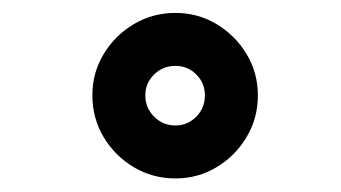

<svg xmlns="http://www.w3.org/2000/svg" viewBox="-20 -788 515 290"><path d="M245 -518.5Q210.5 -518.5 182 -535.5Q153.5 -552.5 136.5 -581Q119.5 -609.5 119.5 -644Q119.5 -678 136.5 -706.2Q153.5 -734.5 182 -751.5Q210.5 -768.5 245 -768.5Q279 -768.5 307.2 -751.5Q335.5 -734.5 352.5 -706.2Q369.5 -678 369.5 -644Q369.5 -609.5 352.5 -581Q335.5 -552.5 307.2 -535.5Q279 -518.5 245 -518.5ZM245 -598.5Q263.5 -598.5 276.5 -611.8Q289.5 -625 289.5 -644Q289.5 -662.5 276.5 -675.5Q263.5 -688.5 245 -688.5Q226 -688.5 212.8 -675.5Q199.5 -662.5 199.5 -644Q199.5 -625 212.8 -611.8Q226 -598.5 245 -598.5Z"/></svg>

Font: Trispace SemiCondensed SemiBold
Style: Regular
Weight: 600
Width: 4
Designer: Tyler Finck
Foundry: Etcetera Type Company
Version: Version 1.210; ttfautohint (v1.8.3)